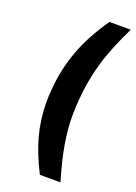

<svg xmlns="http://www.w3.org/2000/svg" viewBox="-167 -777 724 1025"><g transform="rotate(20 195.0 -265.0)"><path d="M99 -195Q99 -230 102 -266Q111 -383 150 -490Q189 -597 269 -712H390Q323 -575 294.5 -473.5Q266 -372 258 -266Q254 -226 254 -176Q254 -98 268.5 -13Q283 72 316 182H199Q146 78 122.5 -11.5Q99 -101 99 -195Z"/></g></svg>

Font: Muli ExtraBold
Style: Italic
Weight: 800
Italic angle: -4.541°
Designer: Vernon Adams
Foundry: Vernon Adams
Version: Version 2.000